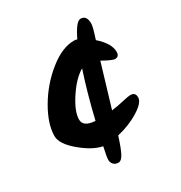

<svg xmlns="http://www.w3.org/2000/svg" viewBox="-165 -745 875 930"><g transform="rotate(-30 272.5 -280.0)"><path d="M490 -402Q490 -375 466 -375Q452 -375 400 -404Q377 -328 329 -167Q362 -171 395.5 -179Q429 -187 443 -187Q470 -187 470 -158.5Q470 -130 416.5 -96.5Q363 -63 294 -47Q274 16 260 42Q246 68 229.5 68Q213 68 203 57.5Q193 47 193 31.5Q193 16 205 -38Q152 -48 88.5 -101Q25 -154 25 -198Q25 -265 73.5 -348.5Q122 -432 196.5 -492Q271 -552 337 -552Q346 -552 355 -549Q393 -628 418 -628Q452 -628 452 -582Q452 -564 431 -501Q490 -449 490 -402ZM168 -208Q168 -167 234 -163Q267 -302 305 -416Q258 -389 213 -321Q168 -253 168 -208Z"/></g></svg>

Font: Kalam
Style: Bold
Weight: 700
Version: Version 2.001;PS 1.0;hotconv 1.0.79;makeotf.lib2.5.61930; tt